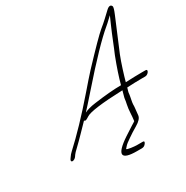

<svg xmlns="http://www.w3.org/2000/svg" viewBox="-179 -810 1061 1094"><g transform="rotate(-30 352.0 -263.0)"><path d="M89.4 -15 96.3 -25C99.8 -30 108.7 -40 125.1 -55C150.9 -79 212.4 -143 236.7 -168C242.8 -158 257.2 -169 268.7 -176C291.6 -192 373 -203 512.4 -208C510 -199 507.6 -190 504.7 -180C496.8 -154 501.3 -157 494.1 -126C486.3 -92 488.1 -55 482.8 -22C479.4 -19 470.9 -14 459.4 -7C448 0 427.6 13 402.2 30C296.7 100 308 134 411 134H443C455 134 463.5 129 470.4 119C477.3 109 475.8 104 465.8 104H425.8C415.8 104 362.2 99 363.7 92C364.2 91 368.2 87 375.1 79C382 71 395 61 412.9 49L442.7 29C448.7 25 460.1 18 475.6 9C503.4 -7 517.3 -23 519.2 -39L521.1 -57C522.4 -74 525.8 -93 525.2 -108C524.6 -117 534.8 -160 535.2 -169C535.1 -181 541 -195 544.4 -208C579.4 -210 611.9 -211 640.9 -211H664.9C684.9 -211 703.7 -241 683.7 -241H660.7C631.7 -241 595.2 -240 552.2 -238C561 -272 584.9 -349 602.6 -393C634 -469 657.1 -524 690 -601C701.3 -628 706.7 -645 703.6 -651C700.6 -657 697.1 -660 691.1 -660C685.1 -660 678.6 -657 669.6 -649C634.9 -617 623.5 -604 581.7 -570C559.9 -552 504.3 -496 414 -400C390.7 -375 362.4 -342 327.7 -302C237 -197 157.1 -114 89.6 -52C80.7 -44 71.7 -34 66.3 -25L59.4 -15C54.4 -7 57 0 65 0C73 0 84.4 -7 89.4 -15ZM268.5 -202C284.9 -219 312.1 -250 352.8 -296C471.8 -432 559.6 -523 615.2 -569C637.1 -587 647 -599 664.4 -614C661 -605 653.1 -587 639.8 -558C619.2 -512 593.7 -444 575.5 -403C550 -337 531.9 -282 520.2 -238L519.7 -237C473.7 -237 414.3 -232 342.3 -222C311.4 -218 285.9 -211 268.5 -202Z"/></g></svg>

Font: MewTooHand
Style: UltimateIta
Weight: 400
Designer: Mew Too, Robert Jablonski
Version: Version 0.77